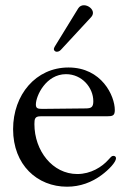

<svg xmlns="http://www.w3.org/2000/svg" viewBox="-20 -704 495 736"><path d="M236.9 11.7C287.6 11.7 332.4 -5.3 370 -33.4C397 -53.3 424.7 -82.4 424.7 -97.3C424.7 -103 420.8 -106.5 414.8 -106.5C407.7 -106.5 404.5 -101.6 396 -92.3C371.1 -63.9 327.8 -36.9 276.3 -36.9C181.1 -36.9 111.9 -126.4 111.9 -228.3C111.9 -248.6 114 -258.2 135.3 -258.2H388.1C411.9 -258.2 420.1 -260.3 420.1 -282.3C420.1 -336.3 370 -445.3 242.5 -445.3C117.2 -445.3 30.2 -340.6 30.2 -208.8C30.2 -71.4 123.2 11.7 236.9 11.7ZM117.5 -303.3C117.5 -337 156.6 -419.7 233 -419.7C294.4 -419.7 337.7 -367.9 337.7 -316.1C337.7 -293.3 329.9 -288.7 309.3 -288.4C186.4 -287.3 144.5 -286.6 142.4 -286.6C124.6 -286.6 117.5 -288.7 117.5 -303.3ZM186.4 -516C186.4 -511.7 190 -505.7 197.8 -505.7C203.1 -505.7 208.8 -507.8 213.8 -513.5L329.5 -638.5C334.2 -643.8 336.3 -649.5 336.3 -654.8C336.3 -670.1 318.2 -683.9 301.8 -683.9C293.3 -683.9 285.2 -680.4 279.8 -671.9L190 -525.6C187.5 -521.3 186.8 -518.8 186.4 -516Z"/></svg>

Font: Margiela Serif Text
Style: Regular
Weight: 400
Designer: Andreas Faust, Stefan Endress
Version: Version 1.002;FEAKit 1.0